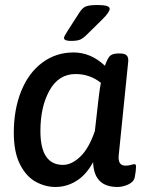

<svg xmlns="http://www.w3.org/2000/svg" viewBox="-20 -738 585 765"><path d="M35 -209Q35 -302 64.5 -375Q94 -448 148.5 -488.5Q203 -529 273 -529Q342 -529 398 -476Q408 -504 417 -514Q426 -524 449 -525H457Q477 -525 484.5 -517.5Q492 -510 491 -494L453 -119Q449 -78 480 -78Q492 -78 502 -81Q512 -84 515 -84Q522 -84 522 -75Q522 -58 517 -32Q513 -13 491 -3Q469 7 448 7Q354 7 351 -92Q324 -42 285 -17.5Q246 7 201 7Q160 7 122 -14Q84 -35 59.5 -83.5Q35 -132 35 -209ZM358 -216 373 -348Q378 -390 382 -408Q338 -443 281 -443Q214 -443 177.5 -378Q141 -313 141 -216Q141 -81 231 -81Q265 -81 299.5 -113.5Q334 -146 358 -216ZM235 -587Q235 -593 250 -616L297 -689Q308 -706 321 -712Q334 -718 370 -718Q417 -718 417 -703Q417 -689 385 -658L327 -601Q311 -585 299 -580Q287 -575 262 -575Q235 -575 235 -587Z"/></svg>

Font: Asap-MediumItalic
Style: Italic
Weight: 500
Italic angle: -6°
Designer: Pablo Cosgaya
Foundry: Omnibus-Type
Version: Version 2.000; ttfautohint (v1.8)